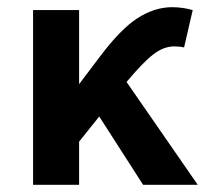

<svg xmlns="http://www.w3.org/2000/svg" viewBox="-20 -514 573 534"><path d="M72 0V-486H200V-280L256 -354Q315 -433 362.5 -463.5Q410 -494 459 -494Q487 -494 516 -486L492 -382Q480 -385 465 -385Q435 -385 406 -362.5Q377 -340 332 -286L530 0H378L256 -190L200 -120V0Z"/></svg>

Font: Cantarell
Style: Bold
Weight: 700
Designer: Dave Crossland, Nikolaus Waxweiler, Florian Fecher, Jacques Le Bailly, Eben Sorkin, Alexei Vanyashin, Alexios Zavras, Em
Version: Version 0.303